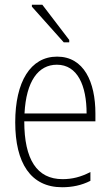

<svg xmlns="http://www.w3.org/2000/svg" viewBox="-20 -777 467 807"><path d="M248 -599H271V-609L158 -757H114V-749ZM241 10C283 10 323 2 360 -17V-54C320 -33 283 -24 243 -24C135 -24 82 -107 82 -267H381V-300C381 -432 333 -539 220 -539C108 -539 44 -433 44 -263C44 -92 109 10 241 10ZM83 -300C90 -436 141 -505 219 -505C306 -505 344 -417 344 -300Z"/></svg>

Font: Noto Sans Condensed ExtraLight
Style: Regular
Weight: 200
Width: 3
Designer: Monotype Design Team
Foundry: Monotype Imaging Inc.
Version: Version 2.013